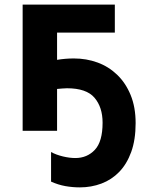

<svg xmlns="http://www.w3.org/2000/svg" viewBox="-20 -566 642 831"><path d="M78 -546H477V-425H227V-307Q263 -313 300 -313Q354 -313 402 -295.5Q450 -278 487 -242.5Q524 -207 545.5 -154.5Q567 -102 567 -33Q567 39 548 91.5Q529 144 496 178Q463 212 419 228.5Q375 245 326 245Q294 245 263 239.5Q232 234 201 220V92Q223 104 252 111Q281 118 306 118Q357 118 390.5 82.5Q424 47 424 -35Q424 -102 389 -143Q354 -184 270 -184Q262 -184 250 -183Q238 -182 227 -181V0H78Z"/></svg>

Font: BC Sans
Style: Bold
Weight: 700
Designer: Monotype Design Team
Province of B.C.
Foundry: Monotype Imaging Inc.
Version: Version 2.000;GOOG;noto-source:20170915:90ef993387c0